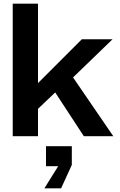

<svg xmlns="http://www.w3.org/2000/svg" viewBox="-20 -749 662 1056"><path d="M50 0V-729H189V0ZM441 0 267 -266 373 -336 603 0ZM177 -139 178 -281 430 -533H599L334 -277L324 -279ZM224 287 300 165H233V55H375V158L316 287Z"/></svg>

Font: Hubot Sans SemiBold
Style: Regular
Weight: 600
Designer: Deni Anggara
Foundry: GitHub, Inc., Subsidiary of Microsoft Corporation
Version: Version 2.000